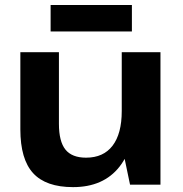

<svg xmlns="http://www.w3.org/2000/svg" viewBox="-20 -753 745 783"><path d="M220.3 -248.2Q220.3 -176.1 246.9 -143Q273.4 -110 330.9 -110Q401.8 -110 439.1 -158.9Q476.5 -207.8 476.5 -300.2L532.7 -381.7V-312.1Q532.7 -156.5 467.3 -73.2Q401.8 10.1 277.9 10.1Q167.2 10.1 115.1 -46.8Q63 -103.7 63 -225.5V-540H220.3ZM634.4 0H510.3L476.5 -161.9V-540H634.4ZM517.9 -732.6V-624.6H186.4V-732.6Z"/></svg>

Font: Pathway Extreme 8pt Thin 12pt
Style: Regular
Weight: 100
Version: Version 1.001;gftools[0.9.26]